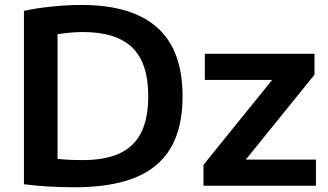

<svg xmlns="http://www.w3.org/2000/svg" viewBox="-20 -768 1356 794"><path d="M79 -6V-723Q131 -734.5 194.8 -741Q258.5 -747.5 317 -747.5Q525 -747.5 630 -654.2Q735 -561 735 -370Q735 -239 685.8 -155.8Q636.5 -72.5 537.5 -33Q438.5 6.5 287.5 6.5Q180.5 6.5 79 -6ZM593 -371Q593 -508 526.5 -571.8Q460 -635.5 323.5 -635.5Q274.5 -635.5 218 -626.5V-111Q262.5 -106 321.5 -106Q414.5 -106 474.2 -133.5Q534 -161 563.5 -219.2Q593 -277.5 593 -371ZM996.5 -108H1286.5V0H821.5V-86.5L1105.5 -437.5H827V-545.5H1280.5V-459Z"/></svg>

Font: Encode Sans Semi Expanded SmBd
Style: Regular
Weight: 600
Width: 6
Designer: Multiple Designers
Foundry: Impallari Type
Version: Version 2.000